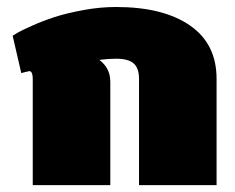

<svg xmlns="http://www.w3.org/2000/svg" viewBox="-20 -537 682 557"><path d="M16.7 -433.3Q21.7 -436.7 31.7 -442.5Q41.7 -448.3 73.3 -462.5Q105 -476.7 138.3 -487.5Q171.7 -498.3 220.4 -507.5Q269.2 -516.7 316.7 -516.7Q453.3 -516.7 530.8 -463.3Q608.3 -410 608.3 -308.3V0H383.3V-308.3Q383.3 -339.2 367.9 -352.9Q352.5 -366.7 316.7 -366.7Q295 -366.7 268.3 -363.3Q300 -339.2 300 -300V0H75V-308.3Q75 -329.2 65.8 -330.8Q60.8 -330 52.9 -327.9Q45 -325.8 41.7 -325Z"/></svg>

Font: BoonTook
Style: Regular
Weight: 400
Designer: Sungsit Sawaiwan
Foundry: FontUni
Version: Version 3.0